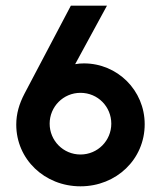

<svg xmlns="http://www.w3.org/2000/svg" viewBox="-20 -645 561 679"><path d="M264.6 13.9C391.7 13.9 491.7 -81.9 491.7 -205.6C491.7 -325.7 395.1 -420.8 277.1 -420.8C266.7 -420.8 256.2 -420.1 245.8 -418.1L358.3 -625H230.6L66.7 -313.9C47.9 -277.8 37.5 -243.1 37.5 -204.2C37.5 -81.9 137.5 13.9 264.6 13.9ZM264.6 -98.6C203.5 -98.6 155.6 -147.9 155.6 -207.6C155.6 -267.4 203.5 -316.7 264.6 -316.7C326.4 -316.7 373.6 -267.4 373.6 -207.6C373.6 -147.9 325.7 -98.6 264.6 -98.6Z"/></svg>

Font: Afacad
Style: Bold
Weight: 700
Designer: Kristian Moeller
Foundry: Dicotype
Version: Version 1.000